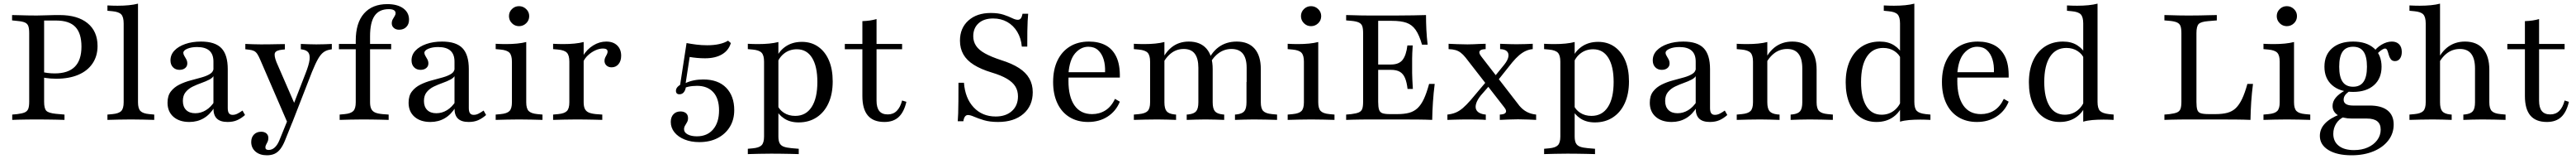

<svg xmlns="http://www.w3.org/2000/svg" viewBox="-20 -653 14074 866"><path d="M139.5 -201.6V-472.6Q139.5 -497.6 134.7 -510.9Q129.8 -524.2 116.5 -530.2Q103.2 -536.3 76.6 -538.7L46 -541.9V-571Q61.3 -571 83.5 -570.2Q105.6 -569.4 131 -569Q156.5 -568.5 180.6 -568.5Q208.9 -568.5 236.7 -569.8Q264.5 -571 281.5 -571H305.6Q404 -571 458.5 -526.6Q512.9 -482.3 512.9 -402.4Q512.9 -347.6 485.5 -307.3Q458.1 -266.9 407.7 -245.6Q357.3 -224.2 287.1 -224.2Q271 -224.2 256 -225.4Q241.1 -226.6 227.8 -228.6Q214.5 -230.6 204 -233.9V-262.9Q220.2 -258.1 239.9 -255.6Q259.7 -253.2 279 -253.2Q352.4 -253.2 388.7 -289.5Q425 -325.8 425 -399.2Q425 -471.8 391.5 -506.5Q358.1 -541.1 287.1 -541.1H221V-201.6ZM171.8 -2.4Q148.4 -2.4 125 -2Q101.6 -1.6 81 -1.2Q60.5 -0.8 46.8 0V-29L74.2 -31.5Q100.8 -34.7 114.9 -40.7Q129 -46.8 134.3 -60.1Q139.5 -73.4 139.5 -98.4V-201.6H221V-98.4Q221 -62.1 233.1 -49.6Q245.2 -37.1 285.5 -33.1L332.3 -29V0Q314.5 -0.8 290.3 -1.2Q266.1 -1.6 239.1 -2Q212.1 -2.4 184.7 -2.4H180.6Z M695.2 -2.4Q657.3 -2.4 627.8 -1.6Q598.4 -0.8 566.9 0V-29L594.4 -31.5Q629 -34.7 642.3 -48.4Q655.6 -62.1 655.6 -96V-206.5H733.9V-96Q733.9 -62.1 747.2 -48.4Q760.5 -34.7 795.2 -31.5L822.6 -29V0Q791.1 -0.8 761.7 -1.6Q732.3 -2.4 695.2 -2.4ZM655.6 -206.5V-525Q655.6 -560.5 642.3 -574.6Q629 -588.7 593.5 -591.9L566.9 -594.4V-623.4Q583.1 -622.6 596 -622.2Q608.9 -621.8 622.6 -621.8Q655.6 -621.8 683.9 -624.6Q712.1 -627.4 733.9 -633.1V-623.4V-206.5Z M1146 -206.5V-317.7Q1146 -357.3 1123.8 -377Q1101.6 -396.8 1056.5 -396.8Q1025 -396.8 1003.2 -387.5Q981.5 -378.2 981.5 -365.3Q981.5 -357.3 987.1 -348.4Q992.7 -339.5 998 -329.4Q1003.2 -319.4 1003.2 -307.3Q1003.2 -291.9 991.5 -282.3Q979.8 -272.6 960.5 -272.6Q938.7 -272.6 925 -286.7Q911.3 -300.8 911.3 -324.2Q911.3 -354.8 932.7 -377.4Q954 -400 991.9 -413.3Q1029.8 -426.6 1078.2 -426.6Q1154.8 -426.6 1189.5 -390.7Q1224.2 -354.8 1224.2 -276.6V-206.5ZM1014.5 11.3Q959.7 11.3 927.4 -16.9Q895.2 -45.2 895.2 -93.5Q895.2 -131.5 913.3 -154.8Q931.5 -178.2 960.1 -192.3Q988.7 -206.5 1021 -214.9Q1053.2 -223.4 1081.9 -231.5Q1110.5 -239.5 1128.6 -251.2Q1146.8 -262.9 1146.8 -283.1L1150 -245.2Q1143.5 -229.8 1124.2 -219.8Q1104.8 -209.7 1080.6 -201.2Q1056.5 -192.7 1033.1 -181.5Q1009.7 -170.2 994.4 -151.6Q979 -133.1 979 -103.2Q979 -71.8 996.8 -54Q1014.5 -36.3 1046.8 -36.3Q1077.4 -36.3 1104.8 -52.8Q1132.3 -69.4 1153.2 -102.4L1152.4 -70.2Q1127.4 -29 1092.7 -8.9Q1058.1 11.3 1014.5 11.3ZM1224.2 -64.5Q1224.2 -45.2 1230.6 -36.3Q1237.1 -27.4 1250.8 -27.4Q1264.5 -27.4 1277.8 -34.3Q1291.1 -41.1 1304.8 -50.8L1318.5 -26.6Q1297.6 -8.1 1275.4 1.6Q1253.2 11.3 1223.4 11.3Q1183.9 11.3 1164.9 -6.9Q1146 -25 1146 -62.1V-206.5H1224.2Z M1550 14.5 1402.4 -325.8Q1393.5 -346.8 1385.9 -358.5Q1378.2 -370.2 1367.7 -375.4Q1357.3 -380.6 1341.1 -382.3L1320.2 -384.7V-413.7Q1338.7 -412.9 1361.3 -412.1Q1383.9 -411.3 1404.8 -411.3H1405.6H1407.3Q1432.3 -411.3 1456.9 -411.7Q1481.5 -412.1 1502 -412.5Q1522.6 -412.9 1536.3 -412.9V-383.9L1521 -382.3Q1488.7 -379 1482.3 -365.3Q1475.8 -351.6 1490.3 -314.5L1592.7 -79.8L1579.8 -75L1649.2 -253.2Q1667.7 -300 1671 -327Q1674.2 -354 1664.5 -366.9Q1654.8 -379.8 1633.1 -383.1L1623.4 -384.7V-413.7Q1643.5 -412.9 1666.1 -412.1Q1688.7 -411.3 1708.1 -411.3Q1733.1 -411.3 1754 -412.1Q1775 -412.9 1792.7 -413.7V-384.7L1780.6 -382.3Q1761.3 -379 1746.4 -367.7Q1731.5 -356.5 1717.3 -331.9Q1703.2 -307.3 1684.7 -262.1L1576.6 14.5ZM1437.9 192.7Q1399.2 192.7 1375.8 172.6Q1352.4 152.4 1352.4 120.2Q1352.4 95.2 1367.3 79.8Q1382.3 64.5 1406.5 64.5Q1425 64.5 1435.5 73.8Q1446 83.1 1446 98.4Q1446 110.5 1441.9 119Q1437.9 127.4 1433.9 134.7Q1429.8 141.9 1429.8 150Q1429.8 163.7 1447.6 163.7Q1466.1 163.7 1481 150Q1496 136.3 1506.5 110.5L1556.5 -12.1L1581.5 1.6L1536.3 113.7Q1525 141.1 1511.3 158.9Q1497.6 176.6 1479.8 184.7Q1462.1 192.7 1437.9 192.7Z M1831.5 -384.7V-413.7H2116.9V-384.7ZM1962.1 -2.4Q1925 -2.4 1895.6 -1.6Q1866.1 -0.8 1835.5 0V-29L1862.9 -31.5Q1896.8 -34.7 1910.1 -48.4Q1923.4 -62.1 1923.4 -96V-206.5H2001.6V-96Q2001.6 -73.4 2008.1 -60.1Q2014.5 -46.8 2029 -40.3Q2043.5 -33.9 2069.4 -31.5L2103.2 -29V0Q2080.6 -0.8 2058.9 -1.2Q2037.1 -1.6 2013.7 -2Q1990.3 -2.4 1962.1 -2.4ZM1923.4 -206.5V-431.5Q1923.4 -528.2 1968.5 -579.4Q2013.7 -630.6 2096 -630.6Q2150.8 -630.6 2182.7 -607.7Q2214.5 -584.7 2214.5 -546Q2214.5 -521 2199.6 -506Q2184.7 -491.1 2160.5 -491.1Q2142.7 -491.1 2131.5 -500.8Q2120.2 -510.5 2120.2 -525.8Q2120.2 -537.9 2125.4 -547.6Q2130.6 -557.3 2135.9 -565.3Q2141.1 -573.4 2141.1 -580.6Q2141.1 -603.2 2104 -603.2Q2051.6 -603.2 2026.6 -567.3Q2001.6 -531.5 2001.6 -455.6V-206.5Z M2462.9 -206.5V-317.7Q2462.9 -357.3 2440.7 -377Q2418.5 -396.8 2373.4 -396.8Q2341.9 -396.8 2320.2 -387.5Q2298.4 -378.2 2298.4 -365.3Q2298.4 -357.3 2304 -348.4Q2309.7 -339.5 2314.9 -329.4Q2320.2 -319.4 2320.2 -307.3Q2320.2 -291.9 2308.5 -282.3Q2296.8 -272.6 2277.4 -272.6Q2255.6 -272.6 2241.9 -286.7Q2228.2 -300.8 2228.2 -324.2Q2228.2 -354.8 2249.6 -377.4Q2271 -400 2308.9 -413.3Q2346.8 -426.6 2395.2 -426.6Q2471.8 -426.6 2506.5 -390.7Q2541.1 -354.8 2541.1 -276.6V-206.5ZM2331.5 11.3Q2276.6 11.3 2244.4 -16.9Q2212.1 -45.2 2212.1 -93.5Q2212.1 -131.5 2230.2 -154.8Q2248.4 -178.2 2277 -192.3Q2305.6 -206.5 2337.9 -214.9Q2370.2 -223.4 2398.8 -231.5Q2427.4 -239.5 2445.6 -251.2Q2463.7 -262.9 2463.7 -283.1L2466.9 -245.2Q2460.5 -229.8 2441.1 -219.8Q2421.8 -209.7 2397.6 -201.2Q2373.4 -192.7 2350 -181.5Q2326.6 -170.2 2311.3 -151.6Q2296 -133.1 2296 -103.2Q2296 -71.8 2313.7 -54Q2331.5 -36.3 2363.7 -36.3Q2394.4 -36.3 2421.8 -52.8Q2449.2 -69.4 2470.2 -102.4L2469.4 -70.2Q2444.4 -29 2409.7 -8.9Q2375 11.3 2331.5 11.3ZM2541.1 -64.5Q2541.1 -45.2 2547.6 -36.3Q2554 -27.4 2567.7 -27.4Q2581.5 -27.4 2594.8 -34.3Q2608.1 -41.1 2621.8 -50.8L2635.5 -26.6Q2614.5 -8.1 2592.3 1.6Q2570.2 11.3 2540.3 11.3Q2500.8 11.3 2481.9 -6.9Q2462.9 -25 2462.9 -62.1V-206.5H2541.1Z M2776.6 -206.5V-316.9Q2776.6 -351.6 2763.3 -365.7Q2750 -379.8 2714.5 -383.1L2687.9 -385.5V-414.5Q2704 -413.7 2716.9 -413.3Q2729.8 -412.9 2743.5 -412.9Q2776.6 -412.9 2804.8 -415.7Q2833.1 -418.5 2854.8 -424.2V-414.5V-206.5ZM2816.1 -2.4Q2778.2 -2.4 2748.8 -1.6Q2719.4 -0.8 2687.9 0V-29L2715.3 -31.5Q2750 -34.7 2763.3 -48.4Q2776.6 -62.1 2776.6 -96V-206.5H2854.8V-96Q2854.8 -62.1 2868.1 -48.4Q2881.5 -34.7 2916.1 -31.5L2943.5 -29V0Q2912.1 -0.8 2882.7 -1.6Q2853.2 -2.4 2816.1 -2.4ZM2815.3 -510.5Q2792.7 -510.5 2776.6 -526.6Q2760.5 -542.7 2760.5 -565.3Q2760.5 -587.9 2776.6 -603.6Q2792.7 -619.4 2815.3 -619.4Q2837.9 -619.4 2854.4 -603.6Q2871 -587.9 2871 -565.3Q2871 -541.9 2854.4 -526.2Q2837.9 -510.5 2815.3 -510.5Z M3129.8 -2.4Q3091.9 -2.4 3062.5 -1.6Q3033.1 -0.8 3001.6 0V-29L3029 -31.5Q3063.7 -34.7 3077 -48.4Q3090.3 -62.1 3090.3 -96V-206.5H3168.5V-96Q3168.5 -73.4 3175 -60.1Q3181.5 -46.8 3196 -40.3Q3210.5 -33.9 3235.5 -31.5L3270.2 -29V0Q3247.6 -0.8 3225.4 -1.2Q3203.2 -1.6 3180.2 -2Q3157.3 -2.4 3129.8 -2.4ZM3090.3 -206.5V-316.9Q3090.3 -351.6 3077 -365.7Q3063.7 -379.8 3028.2 -383.1L3001.6 -385.5V-414.5Q3017.7 -413.7 3030.6 -413.3Q3043.5 -412.9 3057.3 -412.9Q3090.3 -412.9 3118.5 -415.7Q3146.8 -418.5 3168.5 -424.2V-414.5V-206.5ZM3321 -286.3Q3304 -286.3 3293.1 -296.4Q3282.3 -306.5 3282.3 -321.8Q3282.3 -332.3 3286.7 -340.7Q3291.1 -349.2 3295.2 -356.9Q3299.2 -364.5 3299.2 -371.8Q3299.2 -388.7 3274.2 -388.7Q3254 -388.7 3232.7 -379Q3211.3 -369.4 3193.1 -352.8Q3175 -336.3 3166.1 -316.1L3163.7 -346.8Q3186.3 -384.7 3220.6 -405.6Q3254.8 -426.6 3291.9 -426.6Q3329.8 -426.6 3351.6 -405.6Q3373.4 -384.7 3373.4 -349.2Q3373.4 -321 3358.9 -303.6Q3344.4 -286.3 3321 -286.3Z M3800 121Q3755.6 121 3720.2 106.9Q3684.7 92.7 3664.5 67.7Q3644.4 42.7 3644.4 11.3Q3644.4 -15.3 3658.9 -30.6Q3673.4 -46 3697.6 -46Q3716.1 -46 3727.4 -36.7Q3738.7 -27.4 3738.7 -9.7Q3738.7 3.2 3733.1 12.9Q3727.4 22.6 3722.2 31.5Q3716.9 40.3 3716.9 50.8Q3716.9 68.5 3736.7 79Q3756.5 89.5 3787.1 89.5Q3843.5 89.5 3875.8 51.6Q3908.1 13.7 3908.1 -51.6Q3908.1 -116.9 3876.2 -151.2Q3844.4 -185.5 3787.9 -185.5Q3762.1 -185.5 3739.9 -180.6Q3717.7 -175.8 3699.2 -166.9L3691.9 -167.7L3730.6 -418.5Q3755.6 -413.7 3784.3 -410.1Q3812.9 -406.5 3843.5 -406.5Q3879.8 -406.5 3908.9 -412.9Q3937.9 -419.4 3957.3 -431.5L3972.6 -418.5Q3960.5 -378.2 3924.2 -356.9Q3887.9 -335.5 3831.5 -335.5Q3809.7 -335.5 3787.9 -337.5Q3766.1 -339.5 3747.6 -342.7L3725.8 -200.8Q3746.8 -210.5 3770.6 -215.3Q3794.4 -220.2 3821.8 -220.2Q3903.2 -220.2 3947.2 -175Q3991.1 -129.8 3991.1 -53.2Q3991.1 -1.6 3967.3 37.5Q3943.5 76.6 3900.8 98.8Q3858.1 121 3800 121ZM3691.9 -139.5Q3672.6 -139.5 3672.6 -158.9Q3672.6 -172.6 3686.3 -184.3Q3700 -196 3722.6 -201.6L3728.2 -188.7Q3726.6 -166.1 3717.3 -152.8Q3708.1 -139.5 3691.9 -139.5Z M4193.5 183.9Q4155.6 183.9 4126.2 184.7Q4096.8 185.5 4065.3 186.3V157.3L4092.7 154.8Q4127.4 151.6 4140.7 137.9Q4154 124.2 4154 90.3V-206.5H4232.3V90.3Q4232.3 112.9 4238.7 126.2Q4245.2 139.5 4260.9 145.6Q4276.6 151.6 4304 154L4343.5 157.3V186.3Q4319.4 185.5 4296 185.1Q4272.6 184.7 4247.6 184.3Q4222.6 183.9 4193.5 183.9ZM4360.5 -425Q4412.1 -425 4450 -398.4Q4487.9 -371.8 4508.5 -323.8Q4529 -275.8 4529 -209.7Q4529 -141.1 4506 -91.1Q4483.1 -41.1 4441.1 -13.7Q4399.2 13.7 4342.7 13.7Q4296 13.7 4263.7 -7.7Q4231.5 -29 4217.7 -60.5L4226.6 -81.5Q4236.3 -55.6 4262.5 -38.7Q4288.7 -21.8 4324.2 -21.8Q4382.3 -21.8 4413.7 -69.8Q4445.2 -117.7 4445.2 -206.5Q4445.2 -291.9 4416.1 -338.3Q4387.1 -384.7 4333.1 -384.7Q4294.4 -384.7 4265.3 -362.9Q4236.3 -341.1 4224.2 -304.8L4216.1 -324.2Q4229.8 -369.4 4268.1 -397.2Q4306.5 -425 4360.5 -425ZM4154 -206.5V-316.9Q4154 -351.6 4140.7 -365.7Q4127.4 -379.8 4091.9 -383.1L4065.3 -385.5V-414.5Q4081.5 -413.7 4094.4 -413.3Q4107.3 -412.9 4121 -412.9Q4154 -412.9 4182.3 -415.7Q4210.5 -418.5 4232.3 -424.2V-414.5V-206.5Z M4811.3 11.3Q4750.8 11.3 4721 -23.8Q4691.1 -58.9 4691.1 -129.8V-206.5H4768.5V-104.8Q4768.5 -66.9 4783.5 -48.4Q4798.4 -29.8 4829.8 -29.8Q4859.7 -29.8 4879 -49.2Q4898.4 -68.5 4908.1 -105.6L4931.5 -98.4Q4918.5 -42.7 4889.5 -15.7Q4860.5 11.3 4811.3 11.3ZM4691.1 -206.5V-537.9Q4713.7 -538.7 4733.1 -541.5Q4752.4 -544.4 4768.5 -549.2V-206.5ZM4595.2 -384.7V-413.7H4908.1V-384.7Z M5432.3 11.3Q5387.1 11.3 5354.8 1.6Q5322.6 -8.1 5301.6 -17.3Q5280.6 -26.6 5267.7 -26.6Q5258.1 -26.6 5251.6 -18.1Q5245.2 -9.7 5242.7 7.3H5212.1Q5213.7 -10.5 5214.5 -35.9Q5215.3 -61.3 5215.7 -101.6Q5216.1 -141.9 5216.1 -202.4H5246Q5252.4 -117.7 5299.2 -68.1Q5346 -18.5 5419.4 -18.5Q5475 -18.5 5508.1 -48.4Q5541.1 -78.2 5541.1 -128.2Q5541.1 -158.9 5526.6 -182.3Q5512.1 -205.6 5480.6 -224.2Q5449.2 -242.7 5397.6 -258.1Q5338.7 -275.8 5300 -300Q5261.3 -324.2 5242.7 -356.9Q5224.2 -389.5 5224.2 -431.5Q5224.2 -500 5270.2 -541.1Q5316.1 -582.3 5392.7 -582.3Q5433.9 -582.3 5462.1 -573Q5490.3 -563.7 5508.9 -554.4Q5527.4 -545.2 5540.3 -545.2Q5550.8 -545.2 5556.9 -553.2Q5562.9 -561.3 5566.1 -578.2H5596.8Q5595.2 -560.5 5594 -538.7Q5592.7 -516.9 5592.3 -483.9Q5591.9 -450.8 5591.9 -399.2H5562.1Q5558.1 -445.2 5537.1 -479.8Q5516.1 -514.5 5482.3 -533.5Q5448.4 -552.4 5405.6 -552.4Q5354.8 -552.4 5325.8 -526.2Q5296.8 -500 5296.8 -455.6Q5296.8 -426.6 5312.1 -403.6Q5327.4 -380.6 5360.9 -362.1Q5394.4 -343.5 5448.4 -325.8Q5508.1 -307.3 5546.4 -282.7Q5584.7 -258.1 5603.2 -225.4Q5621.8 -192.7 5621.8 -150.8Q5621.8 -76.6 5570.6 -32.7Q5519.4 11.3 5432.3 11.3Z M5924.2 11.3Q5866.1 11.3 5823 -14.9Q5779.8 -41.1 5756.5 -90.3Q5733.1 -139.5 5733.1 -206.5Q5733.1 -274.2 5756.9 -323.4Q5780.6 -372.6 5824.6 -399.6Q5868.5 -426.6 5929 -426.6Q5981.5 -426.6 6019.8 -406.5Q6058.1 -386.3 6078.6 -343.1Q6099.2 -300 6097.6 -230.6H5784.7L5783.9 -259.7H6016.9Q6018.5 -299.2 6008.9 -330.2Q5999.2 -361.3 5978.6 -379.8Q5958.1 -398.4 5925.8 -398.4Q5884.7 -398.4 5853.6 -362.9Q5822.6 -327.4 5816.9 -252.4L5818.5 -250.8Q5817.7 -241.9 5817.3 -232.3Q5816.9 -222.6 5816.9 -212.1Q5816.9 -125.8 5850 -78.6Q5883.1 -31.5 5946 -31.5Q5986.3 -31.5 6018.5 -51.6Q6050.8 -71.8 6071 -114.5L6097.6 -99.2Q6076.6 -47.6 6031 -18.1Q5985.5 11.3 5924.2 11.3Z M6302.4 -2.4Q6264.5 -2.4 6235.1 -1.6Q6205.6 -0.8 6174.2 0V-29L6201.6 -31.5Q6236.3 -34.7 6249.6 -48.4Q6262.9 -62.1 6262.9 -96V-206.5H6341.1V-96Q6341.1 -62.1 6352.8 -47.6Q6364.5 -33.1 6395.2 -29.8L6404.8 -29V0Q6379 -0.8 6355.2 -1.6Q6331.5 -2.4 6302.4 -2.4ZM6262.9 -206.5V-316.9Q6262.9 -351.6 6249.6 -365.7Q6236.3 -379.8 6200.8 -383.1L6174.2 -385.5V-414.5Q6190.3 -413.7 6203.2 -413.3Q6216.1 -412.9 6229.8 -412.9Q6262.9 -412.9 6291.1 -415.7Q6319.4 -418.5 6341.1 -424.2V-414.5V-206.5ZM6526.6 -206.5V-283.9Q6526.6 -334.7 6506.9 -360.5Q6487.1 -386.3 6446.8 -386.3Q6404.8 -386.3 6373 -359.3Q6341.1 -332.3 6317.7 -277.4L6313.7 -294.4Q6338.7 -361.3 6378.6 -394Q6418.5 -426.6 6474.2 -426.6Q6537.1 -426.6 6571 -387.9Q6604.8 -349.2 6604.8 -276.6V-206.5ZM6565.3 -2.4Q6536.3 -2.4 6512.5 -1.6Q6488.7 -0.8 6462.9 0V-29L6472.6 -29.8Q6503.2 -33.1 6514.9 -47.6Q6526.6 -62.1 6526.6 -96V-206.5H6604.8V-96Q6604.8 -62.1 6616.5 -47.6Q6628.2 -33.1 6658.9 -29.8L6667.7 -29V0Q6642.7 -0.8 6619 -1.6Q6595.2 -2.4 6565.3 -2.4ZM6790.3 -206.5V-283.9Q6790.3 -334.7 6769.8 -360.5Q6749.2 -386.3 6707.3 -386.3Q6666.9 -386.3 6634.3 -361.3Q6601.6 -336.3 6579 -287.1L6571 -303.2Q6594.4 -364.5 6636.3 -395.6Q6678.2 -426.6 6736.3 -426.6Q6800 -426.6 6833.9 -387.9Q6867.7 -349.2 6867.7 -276.6V-206.5ZM6829 -2.4Q6799.2 -2.4 6775.4 -1.6Q6751.6 -0.8 6726.6 0V-29L6735.5 -29.8Q6766.1 -33.1 6777.8 -47.6Q6789.5 -62.1 6789.5 -96V-206.5H6867.7V-96Q6867.7 -62.1 6881 -48.4Q6894.4 -34.7 6929 -31.5L6956.5 -29V0Q6925 -0.8 6895.6 -1.6Q6866.1 -2.4 6829 -2.4Z M7103.2 -206.5V-316.9Q7103.2 -351.6 7089.9 -365.7Q7076.6 -379.8 7041.1 -383.1L7014.5 -385.5V-414.5Q7030.6 -413.7 7043.5 -413.3Q7056.5 -412.9 7070.2 -412.9Q7103.2 -412.9 7131.5 -415.7Q7159.7 -418.5 7181.5 -424.2V-414.5V-206.5ZM7142.7 -2.4Q7104.8 -2.4 7075.4 -1.6Q7046 -0.8 7014.5 0V-29L7041.9 -31.5Q7076.6 -34.7 7089.9 -48.4Q7103.2 -62.1 7103.2 -96V-206.5H7181.5V-96Q7181.5 -62.1 7194.8 -48.4Q7208.1 -34.7 7242.7 -31.5L7270.2 -29V0Q7238.7 -0.8 7209.3 -1.6Q7179.8 -2.4 7142.7 -2.4ZM7141.9 -510.5Q7119.4 -510.5 7103.2 -526.6Q7087.1 -542.7 7087.1 -565.3Q7087.1 -587.9 7103.2 -603.6Q7119.4 -619.4 7141.9 -619.4Q7164.5 -619.4 7181 -603.6Q7197.6 -587.9 7197.6 -565.3Q7197.6 -541.9 7181 -526.2Q7164.5 -510.5 7141.9 -510.5Z M7458.9 -2.4Q7435.5 -2.4 7412.1 -2Q7388.7 -1.6 7368.5 -1.2Q7348.4 -0.8 7333.9 0V-29L7362.1 -31.5Q7388.7 -34.7 7402.8 -40.7Q7416.9 -46.8 7421.8 -60.1Q7426.6 -73.4 7426.6 -98.4V-472.6Q7426.6 -497.6 7421.8 -510.9Q7416.9 -524.2 7402.8 -530.6Q7388.7 -537.1 7362.1 -539.5L7333.9 -541.9V-571Q7348.4 -571 7368.5 -570.2Q7388.7 -569.4 7412.1 -569Q7435.5 -568.5 7458.9 -568.5H7468.5H7606.5Q7662.1 -568.5 7701.6 -569.4Q7741.1 -570.2 7770.2 -571Q7770.2 -530.6 7772.2 -490.7Q7774.2 -450.8 7779 -409.7H7748.4Q7733.1 -462.9 7713.3 -490.7Q7693.5 -518.5 7663.3 -529Q7633.1 -539.5 7583.9 -539.5H7508.9V-97.6Q7508.9 -70.2 7513.7 -55.6Q7518.5 -41.1 7532.3 -36.3Q7546 -31.5 7572.6 -31.5H7613.7Q7651.6 -31.5 7678.2 -38.7Q7704.8 -46 7724.2 -64.1Q7743.5 -82.3 7758.5 -114.1Q7773.4 -146 7787.1 -196H7817.7Q7811.3 -146 7808.1 -97.6Q7804.8 -49.2 7804 0Q7770.2 -1.6 7722.2 -2Q7674.2 -2.4 7608.1 -2.4H7468.5ZM7482.3 -272.6V-301.6H7651.6V-272.6ZM7669.4 -168.5Q7665.3 -204.8 7655.6 -227.8Q7646 -250.8 7627.8 -261.7Q7609.7 -272.6 7578.2 -272.6V-301.6Q7622.6 -301.6 7642.3 -327Q7662.1 -352.4 7668.5 -405.6H7697.6Q7694.4 -358.9 7694.4 -333.5Q7694.4 -308.1 7694.4 -287.1Q7694.4 -271 7694.4 -254.8Q7694.4 -238.7 7695.6 -218.1Q7696.8 -197.6 7698.4 -168.5Z M8173.4 0V-29Q8193.5 -29.8 8201.2 -35.5Q8208.9 -41.1 8207.3 -50Q8205.6 -58.9 8197.6 -68.5L7986.3 -339.5Q7972.6 -356.5 7959.7 -366.1Q7946.8 -375.8 7931.5 -380.2Q7916.1 -384.7 7893.5 -385.5V-414.5Q7912.1 -413.7 7941.1 -412.5Q7970.2 -411.3 7996.8 -411.3Q8012.9 -411.3 8030.2 -412.1Q8047.6 -412.9 8064.5 -413.7Q8081.5 -414.5 8096 -414.5V-385.5Q8075.8 -384.7 8068.1 -379.4Q8060.5 -374.2 8061.7 -365.7Q8062.9 -357.3 8071 -346.8L8280.6 -76.6Q8299.2 -54.8 8321.8 -43.1Q8344.4 -31.5 8371.8 -29V0Q8355.6 -0.8 8327.4 -2Q8299.2 -3.2 8272.6 -3.2Q8246.8 -3.2 8219 -2Q8191.1 -0.8 8173.4 0ZM7887.1 0V-29Q7911.3 -31.5 7931.5 -39.5Q7951.6 -47.6 7971.4 -64.5Q7991.1 -81.5 8013.7 -107.3L8106.5 -216.9L8126.6 -198.4L8069.4 -133.1Q8050.8 -109.7 8044.8 -91.1Q8038.7 -72.6 8043.1 -59.3Q8047.6 -46 8061.7 -38.3Q8075.8 -30.6 8096.8 -29V0Q8079.8 -1.6 8051.6 -2Q8023.4 -2.4 7990.3 -2.4Q7973.4 -2.4 7956 -2Q7938.7 -1.6 7921.8 -1.2Q7904.8 -0.8 7887.1 0ZM8156.5 -207.3 8137.1 -226.6 8197.6 -300.8Q8216.9 -325 8220.2 -344Q8223.4 -362.9 8212.1 -373.8Q8200.8 -384.7 8175 -385.5V-414.5Q8192.7 -413.7 8207.3 -413.3Q8221.8 -412.9 8235.9 -412.5Q8250 -412.1 8266.1 -412.1Q8290.3 -412.1 8311.7 -412.9Q8333.1 -413.7 8353.2 -414.5V-385.5Q8333.9 -383.9 8315.7 -375.8Q8297.6 -367.7 8279.4 -352.4Q8261.3 -337.1 8241.1 -312.9Z M8543.5 183.9Q8505.6 183.9 8476.2 184.7Q8446.8 185.5 8415.3 186.3V157.3L8442.7 154.8Q8477.4 151.6 8490.7 137.9Q8504 124.2 8504 90.3V-206.5H8582.3V90.3Q8582.3 112.9 8588.7 126.2Q8595.2 139.5 8610.9 145.6Q8626.6 151.6 8654 154L8693.5 157.3V186.3Q8669.4 185.5 8646 185.1Q8622.6 184.7 8597.6 184.3Q8572.6 183.9 8543.5 183.9ZM8710.5 -425Q8762.1 -425 8800 -398.4Q8837.9 -371.8 8858.5 -323.8Q8879 -275.8 8879 -209.7Q8879 -141.1 8856 -91.1Q8833.1 -41.1 8791.1 -13.7Q8749.2 13.7 8692.7 13.7Q8646 13.7 8613.7 -7.7Q8581.5 -29 8567.7 -60.5L8576.6 -81.5Q8586.3 -55.6 8612.5 -38.7Q8638.7 -21.8 8674.2 -21.8Q8732.3 -21.8 8763.7 -69.8Q8795.2 -117.7 8795.2 -206.5Q8795.2 -291.9 8766.1 -338.3Q8737.1 -384.7 8683.1 -384.7Q8644.4 -384.7 8615.3 -362.9Q8586.3 -341.1 8574.2 -304.8L8566.1 -324.2Q8579.8 -369.4 8618.1 -397.2Q8656.5 -425 8710.5 -425ZM8504 -206.5V-316.9Q8504 -351.6 8490.7 -365.7Q8477.4 -379.8 8441.9 -383.1L8415.3 -385.5V-414.5Q8431.5 -413.7 8444.4 -413.3Q8457.3 -412.9 8471 -412.9Q8504 -412.9 8532.3 -415.7Q8560.5 -418.5 8582.3 -424.2V-414.5V-206.5Z M9243.5 -206.5V-317.7Q9243.5 -357.3 9221.4 -377Q9199.2 -396.8 9154 -396.8Q9122.6 -396.8 9100.8 -387.5Q9079 -378.2 9079 -365.3Q9079 -357.3 9084.7 -348.4Q9090.3 -339.5 9095.6 -329.4Q9100.8 -319.4 9100.8 -307.3Q9100.8 -291.9 9089.1 -282.3Q9077.4 -272.6 9058.1 -272.6Q9036.3 -272.6 9022.6 -286.7Q9008.9 -300.8 9008.9 -324.2Q9008.9 -354.8 9030.2 -377.4Q9051.6 -400 9089.5 -413.3Q9127.4 -426.6 9175.8 -426.6Q9252.4 -426.6 9287.1 -390.7Q9321.8 -354.8 9321.8 -276.6V-206.5ZM9112.1 11.3Q9057.3 11.3 9025 -16.9Q8992.7 -45.2 8992.7 -93.5Q8992.7 -131.5 9010.9 -154.8Q9029 -178.2 9057.7 -192.3Q9086.3 -206.5 9118.5 -214.9Q9150.8 -223.4 9179.4 -231.5Q9208.1 -239.5 9226.2 -251.2Q9244.4 -262.9 9244.4 -283.1L9247.6 -245.2Q9241.1 -229.8 9221.8 -219.8Q9202.4 -209.7 9178.2 -201.2Q9154 -192.7 9130.6 -181.5Q9107.3 -170.2 9091.9 -151.6Q9076.6 -133.1 9076.6 -103.2Q9076.6 -71.8 9094.4 -54Q9112.1 -36.3 9144.4 -36.3Q9175 -36.3 9202.4 -52.8Q9229.8 -69.4 9250.8 -102.4L9250 -70.2Q9225 -29 9190.3 -8.9Q9155.6 11.3 9112.1 11.3ZM9321.8 -64.5Q9321.8 -45.2 9328.2 -36.3Q9334.7 -27.4 9348.4 -27.4Q9362.1 -27.4 9375.4 -34.3Q9388.7 -41.1 9402.4 -50.8L9416.1 -26.6Q9395.2 -8.1 9373 1.6Q9350.8 11.3 9321 11.3Q9281.5 11.3 9262.5 -6.9Q9243.5 -25 9243.5 -62.1V-206.5H9321.8Z M9596 -2.4Q9558.1 -2.4 9528.6 -1.6Q9499.2 -0.8 9467.7 0V-29L9495.2 -31.5Q9529.8 -34.7 9543.1 -48.4Q9556.5 -62.1 9556.5 -96V-206.5H9634.7V-96Q9634.7 -62.1 9646.8 -47.6Q9658.9 -33.1 9689.5 -29.8L9701.6 -29V0Q9675 -0.8 9650.4 -1.6Q9625.8 -2.4 9596 -2.4ZM9556.5 -206.5V-316.9Q9556.5 -351.6 9543.1 -365.7Q9529.8 -379.8 9494.4 -383.1L9467.7 -385.5V-414.5Q9483.9 -413.7 9496.8 -413.3Q9509.7 -412.9 9523.4 -412.9Q9556.5 -412.9 9584.7 -415.7Q9612.9 -418.5 9634.7 -424.2V-414.5V-206.5ZM9825.8 -206.5V-279.8Q9825.8 -333.1 9805.2 -359.7Q9784.7 -386.3 9743.5 -386.3Q9700.8 -386.3 9668.1 -359.3Q9635.5 -332.3 9612.1 -278.2L9607.3 -294.4Q9632.3 -361.3 9673.4 -394Q9714.5 -426.6 9771 -426.6Q9835.5 -426.6 9869.8 -386.7Q9904 -346.8 9904 -273.4V-206.5ZM9865.3 -2.4Q9835.5 -2.4 9811.7 -1.6Q9787.9 -0.8 9762.1 0V-29L9771.8 -29.8Q9802.4 -33.1 9814.1 -47.6Q9825.8 -62.1 9825.8 -96V-206.5H9904V-96Q9904 -62.1 9917.3 -48.4Q9930.6 -34.7 9965.3 -31.5L9992.7 -29V0Q9961.3 -0.8 9931.9 -1.6Q9902.4 -2.4 9865.3 -2.4Z M10231.5 11.3Q10179.8 11.3 10141.9 -14.9Q10104 -41.1 10083.5 -89.5Q10062.9 -137.9 10062.9 -204Q10062.9 -272.6 10085.9 -322.6Q10108.9 -372.6 10150.8 -399.6Q10192.7 -426.6 10249.2 -426.6Q10296 -426.6 10328.2 -405.6Q10360.5 -384.7 10374.2 -353.2L10364.5 -332.3Q10355.6 -357.3 10329.4 -374.6Q10303.2 -391.9 10267.7 -391.9Q10209.7 -391.9 10178.2 -344Q10146.8 -296 10146.8 -206.5Q10146.8 -121.8 10175.8 -75Q10204.8 -28.2 10258.9 -28.2Q10297.6 -28.2 10326.6 -50.4Q10355.6 -72.6 10367.7 -108.9L10375 -88.7Q10362.1 -44.4 10323.8 -16.5Q10285.5 11.3 10231.5 11.3ZM10359.7 0V-206.5H10437.9V-98.4Q10437.9 -62.9 10451.2 -49.2Q10464.5 -35.5 10500 -31.5L10525.8 -29V0Q10510.5 -0.8 10497.6 -1.2Q10484.7 -1.6 10471 -1.6Q10437.9 -1.6 10409.7 0.8Q10381.5 3.2 10359.7 9.7ZM10359.7 -206.5V-525Q10359.7 -560.5 10346.4 -574.6Q10333.1 -588.7 10296.8 -591.9L10271 -594.4V-623.4Q10287.1 -622.6 10300 -622.2Q10312.9 -621.8 10326.6 -621.8Q10359.7 -621.8 10387.9 -624.6Q10416.1 -627.4 10437.9 -633.1V-623.4V-206.5Z M10779.8 11.3Q10721.8 11.3 10678.6 -14.9Q10635.5 -41.1 10612.1 -90.3Q10588.7 -139.5 10588.7 -206.5Q10588.7 -274.2 10612.5 -323.4Q10636.3 -372.6 10680.2 -399.6Q10724.2 -426.6 10784.7 -426.6Q10837.1 -426.6 10875.4 -406.5Q10913.7 -386.3 10934.3 -343.1Q10954.8 -300 10953.2 -230.6H10640.3L10639.5 -259.7H10872.6Q10874.2 -299.2 10864.5 -330.2Q10854.8 -361.3 10834.3 -379.8Q10813.7 -398.4 10781.5 -398.4Q10740.3 -398.4 10709.3 -362.9Q10678.2 -327.4 10672.6 -252.4L10674.2 -250.8Q10673.4 -241.9 10673 -232.3Q10672.6 -222.6 10672.6 -212.1Q10672.6 -125.8 10705.6 -78.6Q10738.7 -31.5 10801.6 -31.5Q10841.9 -31.5 10874.2 -51.6Q10906.5 -71.8 10926.6 -114.5L10953.2 -99.2Q10932.3 -47.6 10886.7 -18.1Q10841.1 11.3 10779.8 11.3Z M11232.3 11.3Q11180.6 11.3 11142.7 -14.9Q11104.8 -41.1 11084.3 -89.5Q11063.7 -137.9 11063.7 -204Q11063.7 -272.6 11086.7 -322.6Q11109.7 -372.6 11151.6 -399.6Q11193.5 -426.6 11250 -426.6Q11296.8 -426.6 11329 -405.6Q11361.3 -384.7 11375 -353.2L11365.3 -332.3Q11356.5 -357.3 11330.2 -374.6Q11304 -391.9 11268.5 -391.9Q11210.5 -391.9 11179 -344Q11147.6 -296 11147.6 -206.5Q11147.6 -121.8 11176.6 -75Q11205.6 -28.2 11259.7 -28.2Q11298.4 -28.2 11327.4 -50.4Q11356.5 -72.6 11368.5 -108.9L11375.8 -88.7Q11362.9 -44.4 11324.6 -16.5Q11286.3 11.3 11232.3 11.3ZM11360.5 0V-206.5H11438.7V-98.4Q11438.7 -62.9 11452 -49.2Q11465.3 -35.5 11500.8 -31.5L11526.6 -29V0Q11511.3 -0.8 11498.4 -1.2Q11485.5 -1.6 11471.8 -1.6Q11438.7 -1.6 11410.5 0.8Q11382.3 3.2 11360.5 9.7ZM11360.5 -206.5V-525Q11360.5 -560.5 11347.2 -574.6Q11333.9 -588.7 11297.6 -591.9L11271.8 -594.4V-623.4Q11287.9 -622.6 11300.8 -622.2Q11313.7 -621.8 11327.4 -621.8Q11360.5 -621.8 11388.7 -624.6Q11416.9 -627.4 11438.7 -633.1V-623.4V-206.5Z M11929 -2.4Q11905.6 -2.4 11882.3 -2Q11858.9 -1.6 11838.7 -1.2Q11818.5 -0.8 11804 0V-29L11832.3 -31.5Q11858.9 -34.7 11873 -40.7Q11887.1 -46.8 11891.9 -60.1Q11896.8 -73.4 11896.8 -98.4V-369.4H11979V-96.8Q11979 -70.2 11983.5 -55.6Q11987.9 -41.1 12002.4 -36.3Q12016.9 -31.5 12047.6 -31.5H12083.1Q12121 -31.5 12148 -38.7Q12175 -46 12194 -64.1Q12212.9 -82.3 12228.2 -114.1Q12243.5 -146 12257.3 -196H12287.9Q12281.5 -146 12278.2 -97.6Q12275 -49.2 12274.2 0Q12239.5 -1.6 12191.5 -2Q12143.5 -2.4 12076.6 -2.4H11937.1ZM11929 -568.5H11937.9H11942.7Q11969.4 -568.5 11996.8 -569Q12024.2 -569.4 12048.4 -570.2Q12072.6 -571 12090.3 -571V-541.9L12042.7 -537.9Q12003.2 -534.7 11991.1 -522.2Q11979 -509.7 11979 -472.6V-369.4H11896.8V-472.6Q11896.8 -497.6 11891.9 -510.9Q11887.1 -524.2 11873 -530.6Q11858.9 -537.1 11832.3 -539.5L11804 -541.9V-571Q11818.5 -571 11838.7 -570.2Q11858.9 -569.4 11882.3 -569Q11905.6 -568.5 11929 -568.5Z M12433.9 -206.5V-316.9Q12433.9 -351.6 12420.6 -365.7Q12407.3 -379.8 12371.8 -383.1L12345.2 -385.5V-414.5Q12361.3 -413.7 12374.2 -413.3Q12387.1 -412.9 12400.8 -412.9Q12433.9 -412.9 12462.1 -415.7Q12490.3 -418.5 12512.1 -424.2V-414.5V-206.5ZM12473.4 -2.4Q12435.5 -2.4 12406 -1.6Q12376.6 -0.8 12345.2 0V-29L12372.6 -31.5Q12407.3 -34.7 12420.6 -48.4Q12433.9 -62.1 12433.9 -96V-206.5H12512.1V-96Q12512.1 -62.1 12525.4 -48.4Q12538.7 -34.7 12573.4 -31.5L12600.8 -29V0Q12569.4 -0.8 12539.9 -1.6Q12510.5 -2.4 12473.4 -2.4ZM12472.6 -510.5Q12450 -510.5 12433.9 -526.6Q12417.7 -542.7 12417.7 -565.3Q12417.7 -587.9 12433.9 -603.6Q12450 -619.4 12472.6 -619.4Q12495.2 -619.4 12511.7 -603.6Q12528.2 -587.9 12528.2 -565.3Q12528.2 -541.9 12511.7 -526.2Q12495.2 -510.5 12472.6 -510.5Z M12826.6 192.7Q12746.8 192.7 12700 164.1Q12653.2 135.5 12653.2 87.1Q12653.2 49.2 12681 19.8Q12708.9 -9.7 12763.7 -30.6L12784.7 -16.1Q12758.1 -4.8 12742.3 20.2Q12726.6 45.2 12726.6 75.8Q12726.6 117.7 12756.5 141.1Q12786.3 164.5 12839.5 164.5Q12882.3 164.5 12914.9 150Q12947.6 135.5 12966.5 110.1Q12985.5 84.7 12985.5 53.2Q12985.5 22.6 12966.9 7.7Q12948.4 -7.3 12910.5 -7.3H12828.2Q12779.8 -7.3 12751.2 -25.8Q12722.6 -44.4 12722.6 -75.8Q12722.6 -100 12739.9 -121Q12757.3 -141.9 12791.1 -160.5L12816.9 -157.3Q12799.2 -146 12791.1 -134.7Q12783.1 -123.4 12783.1 -109.7Q12783.1 -94.4 12796 -86.3Q12808.9 -78.2 12833.1 -78.2H12925Q12989.5 -78.2 13023 -51.6Q13056.5 -25 13056.5 25Q13056.5 74.2 13027 112.1Q12997.6 150 12945.6 171.4Q12893.5 192.7 12826.6 192.7ZM12834.7 -152.4Q12762.1 -152.4 12720.2 -189.1Q12678.2 -225.8 12678.2 -289.5Q12678.2 -354 12720.2 -390.3Q12762.1 -426.6 12834.7 -426.6Q12907.3 -426.6 12948.8 -390.3Q12990.3 -354 12990.3 -289.5Q12990.3 -225.8 12948.8 -189.1Q12907.3 -152.4 12834.7 -152.4ZM12834.7 -180.6Q12873.4 -180.6 12891.9 -207.7Q12910.5 -234.7 12910.5 -289.5Q12910.5 -345.2 12891.9 -371.8Q12873.4 -398.4 12834.7 -398.4Q12796 -398.4 12777.4 -371.8Q12758.9 -345.2 12758.9 -289.5Q12758.9 -234.7 12777.4 -207.7Q12796 -180.6 12834.7 -180.6ZM13063.7 -320.2Q13048.4 -320.2 13040.7 -330.6Q13033.1 -341.1 13029.4 -354.8Q13025.8 -368.5 13021.8 -378.6Q13017.7 -388.7 13008.9 -388.7Q13004 -388.7 12994.8 -383.5Q12985.5 -378.2 12975 -368.5Q12964.5 -358.9 12957.3 -346L12944.4 -365.3Q12960.5 -391.9 12989.5 -409.3Q13018.5 -426.6 13046.8 -426.6Q13071.8 -426.6 13086.3 -411.7Q13100.8 -396.8 13100.8 -370.2Q13100.8 -347.6 13090.7 -333.9Q13080.6 -320.2 13063.7 -320.2Z M13271 -2.4Q13233.1 -2.4 13203.6 -1.6Q13174.2 -0.8 13142.7 0V-29L13170.2 -31.5Q13204.8 -34.7 13218.1 -48.4Q13231.5 -62.1 13231.5 -96V-206.5H13309.7V-96Q13309.7 -62.1 13321.4 -47.6Q13333.1 -33.1 13363.7 -29.8L13373.4 -29V0Q13347.6 -0.8 13323.8 -1.6Q13300 -2.4 13271 -2.4ZM13500.8 -206.5V-279.8Q13500.8 -333.1 13480.2 -359.7Q13459.7 -386.3 13418.5 -386.3Q13375.8 -386.3 13343.1 -359.3Q13310.5 -332.3 13287.1 -278.2L13282.3 -294.4Q13307.3 -361.3 13348.4 -394Q13389.5 -426.6 13446 -426.6Q13510.5 -426.6 13544.8 -386.7Q13579 -346.8 13579 -273.4V-206.5ZM13540.3 -2.4Q13510.5 -2.4 13486.7 -1.6Q13462.9 -0.8 13437.1 0V-29L13446.8 -29.8Q13477.4 -33.1 13489.1 -47.6Q13500.8 -62.1 13500.8 -96V-206.5H13579V-96Q13579 -62.1 13592.3 -48.4Q13605.6 -34.7 13640.3 -31.5L13667.7 -29V0Q13636.3 -0.8 13606.9 -1.6Q13577.4 -2.4 13540.3 -2.4ZM13231.5 -206.5V-525Q13231.5 -560.5 13218.1 -574.6Q13204.8 -588.7 13169.4 -591.9L13142.7 -594.4V-623.4Q13158.9 -622.6 13171.8 -622.2Q13184.7 -621.8 13198.4 -621.8Q13231.5 -621.8 13259.7 -624.6Q13287.9 -627.4 13309.7 -633.1V-623.4V-206.5Z M13893.5 11.3Q13833.1 11.3 13803.2 -23.8Q13773.4 -58.9 13773.4 -129.8V-206.5H13850.8V-104.8Q13850.8 -66.9 13865.7 -48.4Q13880.6 -29.8 13912.1 -29.8Q13941.9 -29.8 13961.3 -49.2Q13980.6 -68.5 13990.3 -105.6L14013.7 -98.4Q14000.8 -42.7 13971.8 -15.7Q13942.7 11.3 13893.5 11.3ZM13773.4 -206.5V-537.9Q13796 -538.7 13815.3 -541.5Q13834.7 -544.4 13850.8 -549.2V-206.5ZM13677.4 -384.7V-413.7H13990.3V-384.7Z"/></svg>

Font: Playfair 5pt SemiExpanded Light
Style: Regular
Weight: 400
Version: Version 2.203